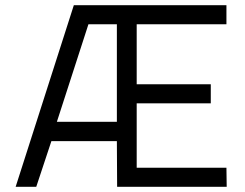

<svg xmlns="http://www.w3.org/2000/svg" viewBox="-20 -716 938 736"><path d="M428 -175H177L119 0H40L263 -696H848V-623H504V-393H788V-320H504V-73H848L849 0H429ZM198 -249H428V-623H319Z"/></svg>

Font: Panefresco 400wt
Style: Regular
Weight: 400
Foundry: Campivisivi & Chank Co
Version: Version 1.002